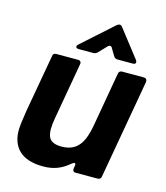

<svg xmlns="http://www.w3.org/2000/svg" viewBox="-118 -884 852 987"><g transform="rotate(15 307.5 -391.0)"><path d="M42 -84Q35 -106 35 -137Q35 -164 48 -244L102 -548Q103 -564 121 -564H236Q245 -564 249.5 -558.5Q254 -553 252 -544L199 -242Q193 -208 193 -184Q193 -152 205 -134Q223 -111 268 -111Q324 -111 354 -143Q371 -160 382.5 -188.5Q394 -217 402 -262L452 -548Q455 -564 471 -564H587Q595 -564 599.5 -558.5Q604 -553 603 -544L510 -16Q507 0 491 0H375Q356 0 359 -20L361 -31L362 -37Q362 -47 355 -47Q351 -47 341 -39Q311 -13 278 -0.5Q245 12 205 12Q71 12 42 -84ZM225 -618Q210 -618 210 -628Q210 -634 217 -640L380 -786Q389 -794 397 -794Q405 -794 412 -784L524 -640Q528 -635 528 -629Q528 -618 513 -618H431Q417 -618 410 -631L389 -666Q385 -676 376 -676Q371 -676 365 -670L325 -628Q315 -618 303 -618Z"/></g></svg>

Font: Open Sauce Two ExtraBold Italic
Style: Regular
Weight: 800
Italic angle: -10°
Designer: Alfredo Marco Pradil
Foundry: Creative Sauce Fz LLC
Version: Version 1.477